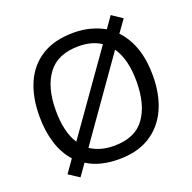

<svg xmlns="http://www.w3.org/2000/svg" viewBox="-135 -882 1051 1049"><g transform="rotate(-20 390.5 -357.5)"><path d="M720 -358Q720 -247 682.5 -164.5Q645 -82 572 -36Q499 10 391 10Q279 10 206 -37L158 31L97 -9L149 -83Q105 -132 83 -202Q61 -272 61 -359Q61 -469 97 -551Q133 -633 206.5 -679Q280 -725 392 -725Q444 -725 488.5 -713Q533 -701 570 -680L616 -746L677 -705L626 -634Q720 -535 720 -358ZM156 -358Q156 -297 167.5 -247Q179 -197 203 -160L522 -611Q470 -646 392 -646Q271 -646 213.5 -569.5Q156 -493 156 -358ZM625 -358Q625 -487 574 -560L254 -106Q280 -88 314.5 -78Q349 -68 391 -68Q513 -68 569 -145.5Q625 -223 625 -358Z"/></g></svg>

Font: Noto Sans Tifinagh APT
Style: Regular
Weight: 400
Designer: JamraPatel
Foundry: JamraPatel LLC
Version: Version 2.006; ttfautohint (v1.8.4.7-5d5b)